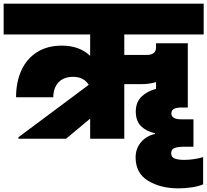

<svg xmlns="http://www.w3.org/2000/svg" viewBox="-31 -760 1136 1052"><path d="M650 -571V-459H774Q797 -459 810.5 -469Q824 -479 824 -500V-523H998V-171H965Q938 -171 923 -164Q908 -157 908 -138Q908 -106 965 -106H1029V44H977Q944 44 925.5 51Q907 58 907 80Q907 102 927 109Q947 116 978 116Q1030 116 1082 101V250Q1057 261 1019.5 266.5Q982 272 946 272Q849 272 780.5 230.5Q712 189 712 102Q712 55 741 20Q770 -15 818 -26V-30Q771 -40 742 -68.5Q713 -97 713 -149Q713 -200 744.5 -230.5Q776 -261 824 -273V-310Q787 -299 743 -299H650V0H463V-110L331 0H70V-8L455 -295Q443 -316 421 -327.5Q399 -339 370 -339Q317 -339 289 -308Q261 -277 261 -227H57Q57 -310 86 -374Q115 -438 171.5 -474Q228 -510 308 -510Q404 -510 463 -454V-571H-11V-740H1085V-571Z"/></svg>

Font: Fz Poppins Black
Style: Regular
Weight: 900
Designer: Ninad Kale (Devanagari), Jonny Pinhorn (Latin)
Foundry: Indian Type Foundry
Version: Vit hóa bi Vntype.Com & FontZin.Com